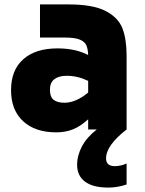

<svg xmlns="http://www.w3.org/2000/svg" viewBox="-20 -586 658 869"><path d="M553 -333V0Q460 72 460 131Q460 166 500 166Q526 166 553 154V249Q511 263 471 263Q400 263 364.5 236Q329 209 329 160Q329 118 351 76.5Q373 35 418 0H379V-46Q344 -14 310 -0.5Q276 13 235 13Q139 13 84.5 -37.5Q30 -88 30 -178Q30 -269 85.5 -318Q141 -367 240 -367Q322 -367 379 -337Q378 -365 370.5 -381.5Q363 -398 340.5 -407Q318 -416 275 -416H161V-566H290Q400 -566 457.5 -536.5Q515 -507 534 -458Q553 -409 553 -333ZM379 -167V-220Q331 -243 282 -243Q246 -243 226 -227.5Q206 -212 206 -180Q206 -147 223 -134Q240 -121 272 -121Q323 -121 379 -167Z"/></svg>

Font: Biryani Black
Style: Regular
Weight: 900
Designer: Dan Reynolds and Mathieu Reguer
Foundry: Dan Reynolds and Mathieu Reguer
Version: Version 1.004; ttfautohint (v1.1) -l 5 -r 5 -G 72 -x 0 -D la